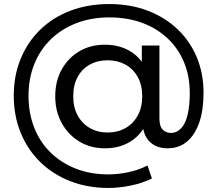

<svg xmlns="http://www.w3.org/2000/svg" viewBox="-20 -727 1074 949"><path d="M516 202Q412 202 326 168Q240 134 178 73Q116 12 82 -71.5Q48 -155 48 -254Q48 -353 82 -436Q116 -519 178.5 -580Q241 -641 328 -674Q415 -707 520 -707Q623 -707 708 -675Q793 -643 855.5 -584.5Q918 -526 952 -445.5Q986 -365 986 -268Q986 -183 965 -122Q944 -61 904.5 -27.5Q865 6 808 6Q752 6 718.5 -28Q685 -62 685 -125V-193L690 -254L681 -369V-502H768V-142Q768 -102 784.5 -86Q801 -70 825 -70Q854 -70 875.5 -93Q897 -116 907.5 -160.5Q918 -205 918 -267Q918 -351 889.5 -419.5Q861 -488 807.5 -538Q754 -588 681.5 -614.5Q609 -641 520 -641Q431 -641 357.5 -612.5Q284 -584 231 -532.5Q178 -481 149.5 -410Q121 -339 121 -254Q121 -168 149 -96.5Q177 -25 229.5 26.5Q282 78 354.5 106.5Q427 135 516 135Q562 135 613 124.5Q664 114 709 91L731 155Q685 178 627 190Q569 202 516 202ZM498 6Q427 6 372 -27.5Q317 -61 285 -119Q253 -177 253 -251Q253 -326 285 -383.5Q317 -441 372 -473.5Q427 -506 498 -506Q567 -506 619 -476.5Q671 -447 700.5 -390Q730 -333 730 -251Q730 -169 701 -112Q672 -55 620 -24.5Q568 6 498 6ZM512 -72Q561 -72 599.5 -93.5Q638 -115 660.5 -155.5Q683 -196 683 -251Q683 -307 660.5 -347Q638 -387 599.5 -408Q561 -429 512 -429Q462 -429 423.5 -407.5Q385 -386 363.5 -346Q342 -306 342 -251Q342 -197 363.5 -157Q385 -117 423.5 -94.5Q462 -72 512 -72Z"/></svg>

Font: Montserrat Thin Medium
Style: Regular
Weight: 500
Version: Version 9.000